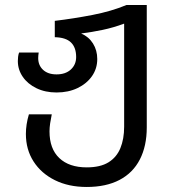

<svg xmlns="http://www.w3.org/2000/svg" viewBox="-20 -734 692 764"><path d="M325 10Q253 10 198.5 -17Q144 -44 113.5 -91.5Q83 -139 83 -201Q83 -220 86 -239.5Q89 -259 95 -279H186Q182 -260 179.5 -243Q177 -226 177 -211Q177 -142 216 -105Q255 -68 325 -68Q379 -68 411.5 -88Q444 -108 459 -144.5Q474 -181 474 -230V-640Q431 -624 388 -615Q345 -606 304 -601V-600Q333 -588 350 -561Q367 -534 367 -499Q367 -461 346 -431Q325 -401 288.5 -383.5Q252 -366 205 -366Q160 -366 125 -383Q90 -400 70.5 -428.5Q51 -457 51 -491Q51 -499 52 -508Q53 -517 56 -525H134Q133 -518 132.5 -513Q132 -508 132 -503Q132 -474 151.5 -456Q171 -438 205 -438Q241 -438 262 -457.5Q283 -477 283 -507Q283 -545 262.5 -565Q242 -585 198 -586V-651Q273 -660 348 -674.5Q423 -689 483 -714H564V-227Q564 -153 536.5 -99.5Q509 -46 455.5 -18Q402 10 325 10Z"/></svg>

Font: Noto Sans Ambassadori
Style: Regular
Weight: 400
Designer: Monotype Design Team
Foundry: Monotype Imaging Inc.
Version: Version 2.013